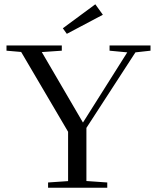

<svg xmlns="http://www.w3.org/2000/svg" viewBox="-20 -875 731 895"><path d="M291.5 -717.3 272.9 -743.2 424.3 -855 459.5 -806.2ZM204.1 0V-24.4L297.4 -30.8V-260.7L78.6 -632.8L10.3 -638.7V-663.1H268.1V-638.7L174.8 -632.3L366.7 -303.7L573.2 -630.9L490.7 -638.7V-663.1H681.6V-638.7L611.3 -630.9L382.8 -278.8V-31.2L480 -24.4V0Z"/></svg>

Font: Elstob 18pt
Style: Regular
Weight: 400
Designer: Peter S. Baker
Version: Version 1.015